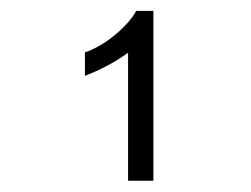

<svg xmlns="http://www.w3.org/2000/svg" viewBox="-20 -620 460 352"><path d="M261.2 -288.6V-600.1H229.5Q226.1 -592.8 219.7 -585Q213.4 -577.1 205.6 -569.3Q197.8 -561.5 188.7 -554.2Q179.7 -546.9 170.4 -541Q161.1 -535.2 152.3 -530.8Q143.6 -526.4 135.7 -523.9V-481Q147 -485.4 157.2 -490Q167.5 -494.6 177 -499.8Q186.5 -504.9 196 -510.7Q205.6 -516.6 214.8 -523.4V-288.6Z"/></svg>

Font: Saysettha
Style: Regular
Weight: 400
Designer: John M. Durdin
Foundry: Lao Script for Windows
Version: Version 2.201